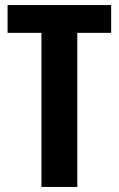

<svg xmlns="http://www.w3.org/2000/svg" viewBox="-20 -740 470 760"><path d="M144 0V-610H10V-720H420V-610H286V0Z"/></svg>

Font: Instrument Sans Condensed
Style: Bold
Weight: 700
Width: 3
Designer: Rodrigo Fuenzalida
Foundry: fragTYPE
Version: Version 1.000;gftools[0.9.28]